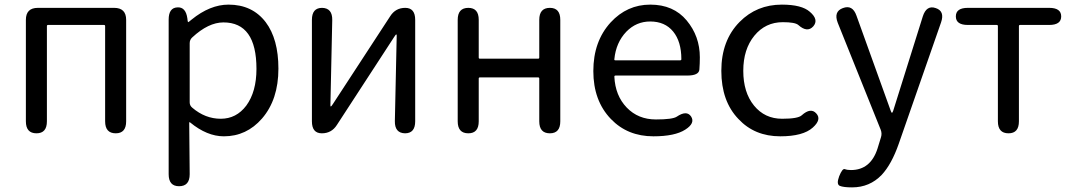

<svg xmlns="http://www.w3.org/2000/svg" viewBox="-20 -577 4641 831"><path d="M138 0Q92 0 92 -52V-491Q92 -543 144 -543H474Q526 -543 526 -491V-52Q526 0 481 0Q435 0 435 -52V-464Q435 -469 430 -469H188Q183 -469 183 -464V-52Q183 0 138 0Z M755 229Q710 229 710 177V-492Q710 -543 747 -545Q784 -548 791 -497L792 -488Q793 -481 794.5 -481Q796 -481 809 -492Q889 -557 969 -557Q1072 -557 1130 -481Q1185 -408 1185 -280Q1185 -146 1114 -64Q1047 13 949 13Q876 13 803 -47Q799 -50 799 -45L801 177Q801 229 755 229ZM1046 -120Q1090 -180 1090 -279Q1090 -480 947 -480Q882 -480 812 -415Q801 -405 801 -390V-134Q801 -120 812 -111Q868 -63 935.5 -63Q1003 -63 1046 -120Z M1373 0Q1330 0 1330 -52V-491Q1330 -543 1374 -543Q1419 -542 1418 -490L1410 -121Q1410 -116 1412 -116Q1414 -116 1421 -127L1669 -507Q1692 -543 1734 -543Q1777 -543 1777 -491V-52Q1777 0 1733 0Q1688 -1 1689 -53L1697 -423Q1697 -428 1695 -428Q1693 -428 1686 -417L1438 -36Q1415 0 1373 0Z M2007 0Q1961 0 1961 -52V-491Q1961 -543 2007 -543Q2052 -543 2052 -491V-328Q2052 -323 2057 -323H2309Q2314 -323 2314 -328V-491Q2314 -543 2360 -543Q2405 -543 2405 -491V-52Q2405 0 2360 0Q2314 0 2314 -52V-237Q2314 -242 2309 -242H2057Q2052 -242 2052 -237V-52Q2052 0 2007 0Z M2808 13Q2696 13 2624 -62Q2548 -141 2548 -269.5Q2548 -398 2623 -480Q2694 -557 2794.5 -557Q2895 -557 2952 -488.5Q3009 -420 3009 -329Q3009 -302 3007 -276Q3005 -250 2954 -250H2644Q2639 -250 2639 -245Q2643 -163 2692.5 -111.5Q2742 -60 2819 -60Q2891 -60 2909 -72Q2952 -101 2971 -73Q2990 -44 2946 -16Q2901 13 2808 13ZM2639 -321Q2638 -316 2643 -316H2924Q2929 -316 2929 -321Q2929 -397 2893.5 -440.5Q2858 -484 2794 -484Q2734 -484 2691 -440Q2646 -393 2639 -321Z M3357 13Q3246 13 3176 -62Q3102 -139 3102 -270.5Q3102 -402 3181 -482Q3255 -557 3364 -557Q3450 -557 3485 -526Q3525 -492 3500 -463Q3474 -434 3435 -469Q3421 -481 3368 -481Q3293 -481 3245 -422.5Q3197 -364 3197 -270.5Q3197 -177 3243.5 -120Q3290 -63 3365 -63Q3434 -63 3450 -78Q3489 -113 3513 -86Q3537 -60 3498 -25Q3456 13 3357 13Z M3668 234Q3631 234 3615 227.5Q3599 221 3612 186Q3626 151 3636.5 155Q3647 159 3663 159Q3748 159 3778 66Q3786 42 3793 17Q3798 1 3792 -15L3606 -478Q3587 -527 3628 -542Q3670 -558 3687 -509L3835 -98Q3838 -89 3840.5 -89Q3843 -89 3846 -98L3974 -506Q3990 -556 4030 -542Q4070 -529 4053 -480L3870 45Q3839 134 3796 180Q3744 234 3668 234Z M4345 0Q4299 0 4299 -52V-464Q4299 -469 4294 -469H4169Q4117 -469 4117 -506Q4117 -543 4169 -543H4521Q4573 -543 4573 -506Q4573 -469 4521 -469H4395Q4390 -469 4390 -464V-52Q4390 0 4345 0Z"/></svg>

Font: Resource Han Rounded HK
Style: Regular
Weight: 400
Designer: Cyano Hao (round all glyphs); Ryoko NISHIZUKA  (kana, bopomofo & ideographs); Paul D. Hunt (Latin, Greek & Cyrillic); Sa
Foundry: Cyano Hao
Version: 0.990